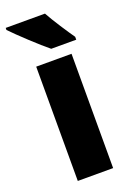

<svg xmlns="http://www.w3.org/2000/svg" viewBox="-162 -885 592 873"><g transform="rotate(-20 134.5 -449.0)"><path d="M176 -832H-14V-822C18 -788 109 -703 148 -672H269V-686C247 -717 198 -791 176 -832ZM227 -66V-619H56V-66Z"/></g></svg>

Font: Noto Sans Malayalam UI Condensed Black
Style: Regular
Weight: 900
Width: 3
Designer: Jelle Bosma - Monotype Design Team
Foundry: Monotype Imaging Inc.
Version: Version 2.104